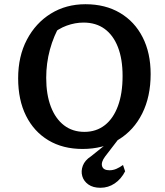

<svg xmlns="http://www.w3.org/2000/svg" viewBox="-20 -695 782 910"><path d="M371 11Q278 11 209.5 -30Q141 -71 103.5 -146Q66 -221 66 -324Q66 -428 107.5 -507Q149 -586 221 -630.5Q293 -675 385 -675Q479 -675 548.5 -634Q618 -593 656 -518.5Q694 -444 694 -344Q694 -237 654 -157Q614 -77 541.5 -33Q469 11 371 11ZM380 -70Q436 -70 476.5 -101.5Q517 -133 539 -192.5Q561 -252 561 -335Q561 -415 539 -471.5Q517 -528 476 -558Q435 -588 376 -588Q336 -588 296 -573.5Q256 -559 221 -528L269 -585Q199 -464 199 -326Q199 -247 221 -189.5Q243 -132 283.5 -101Q324 -70 380 -70ZM456 195Q421 195 399 179.5Q377 164 370 140Q363 116 372.5 90.5Q382 65 411 46L512 -35H541L478 47Q458 74 464 93Q470 112 499 112Q516 112 532 105Q548 98 563 87L573 117Q554 154 523.5 174.5Q493 195 456 195Z"/></svg>

Font: Piazzolla Thin
Style: Bold
Weight: 700
Version: Version 2.005